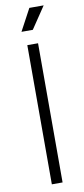

<svg xmlns="http://www.w3.org/2000/svg" viewBox="-98 -915 414 951"><g transform="rotate(-10 109.0 -440.0)"><path d="M136 -700V0H82V-700ZM196 -880 122 -770H65L124 -880Z"/></g></svg>

Font: Space Grotesk Variable
Style: Regular
Weight: 400
Designer: Florian Karsten (Space Grotesk), Colophon Foundry (Space Mono)
Foundry: Florian Karsten
Version: Version 1.106